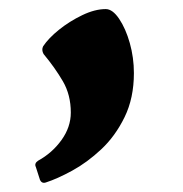

<svg xmlns="http://www.w3.org/2000/svg" viewBox="-20 -186 403 423"><path d="M81 216Q72 219 68 210L59 182Q55 174 64 168Q95 151 115.5 122.5Q136 94 136 62Q136 23 118.5 -7Q101 -37 76 -67Q71 -76 75 -84Q87 -102 110 -120.5Q133 -139 161 -152.5Q189 -166 213 -166Q228 -166 242.5 -144.5Q257 -123 266 -91Q275 -59 275 -25Q275 30 254.5 72Q234 114 203 143Q172 172 139 190Q106 208 81 216Z"/></svg>

Font: Hahmlet ExtraBold
Style: Regular
Weight: 800
Designer: Minjoo Ham & Mark Frömberg
Foundry: hypertype
Version: Version 1.002